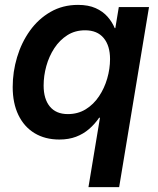

<svg xmlns="http://www.w3.org/2000/svg" viewBox="-20 -558 644 782"><path d="M465.3 204.1H340.3L387.2 -78.6H383.8Q366.2 -52.7 342.8 -32.5Q319.3 -12.2 289.6 -1Q259.8 10.3 221.7 10.3Q163.6 10.3 120.8 -15.6Q78.1 -41.5 54.9 -89.6Q31.7 -137.7 31.7 -203.6Q31.7 -265.6 49.6 -325.2Q67.4 -384.8 101.8 -432.9Q136.2 -481 185.8 -509.5Q235.4 -538.1 297.9 -538.1Q339.8 -538.1 369.4 -524.9Q398.9 -511.7 418 -490Q437 -468.3 447.3 -443.4H449.7L463.9 -529.3H586.9ZM256.3 -93.3Q297.4 -93.3 329.3 -113Q361.3 -132.8 383.3 -165.8Q405.3 -198.7 416.7 -238.3Q428.2 -277.8 428.2 -317.4Q428.2 -372.1 402.1 -403.3Q376 -434.6 326.7 -434.6Q285.6 -434.6 254.2 -414.6Q222.7 -394.5 201.2 -361.6Q179.7 -328.6 168.7 -289.1Q157.7 -249.5 157.7 -209.5Q157.7 -154.8 183.1 -124Q208.5 -93.3 256.3 -93.3Z"/></svg>

Font: Inter 24pt SemiBold
Style: Italic
Weight: 600
Italic angle: -9.3988°
Designer: Rasmus Andersson
Foundry: rsms
Version: Version 4.001;git-66647c0bb